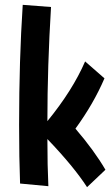

<svg xmlns="http://www.w3.org/2000/svg" viewBox="-20 -751 456 794"><path d="M332 -497 412 -427Q367 -322 292 -219Q370 -128 416 -49L340 23Q286 -61 176 -176Q176 -65 180 19L63 8Q59 -96 59 -235Q59 -504 74 -731L191 -722Q176 -477 176 -250Q280 -377 332 -497Z"/></svg>

Font: Boogaloo
Style: Regular
Weight: 400
Designer: John Vargas Beltran
Foundry: John Vargas Beltran
Version: Version 1.001